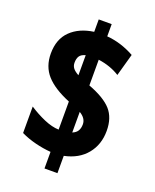

<svg xmlns="http://www.w3.org/2000/svg" viewBox="-150 -845 797 989"><g transform="rotate(20 248.0 -350.5)"><path d="M217 -33Q176 -36 132 -47Q88 -58 51 -76V-221Q92 -194 136 -175Q180 -156 217 -155V-309Q129 -345 87 -392Q45 -439 45 -510Q45 -589 91.5 -634.5Q138 -680 217 -691V-759H288V-692Q365 -686 439 -645L405 -523Q354 -555 288 -564V-423Q376 -390 414 -347.5Q452 -305 452 -233Q452 -158 409 -105.5Q366 -53 288 -37V58H217ZM217 -563Q194 -557 185 -543.5Q176 -530 176 -507Q176 -490 185.5 -477.5Q195 -465 217 -453ZM325 -223Q325 -256 288 -278V-165Q308 -173 316.5 -187.5Q325 -202 325 -223Z"/></g></svg>

Font: Noto Sans UI CondBlack
Style: Regular
Weight: 900
Width: 3
Designer: Monotype Design Team
Foundry: Monotype Imaging Inc.
Version: Version 1.001